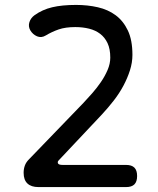

<svg xmlns="http://www.w3.org/2000/svg" viewBox="-20 -760 640 780"><path d="M136 0Q107 0 91.5 -14.5Q76 -29 76 -58Q76 -74 81 -87.5Q86 -101 97 -112L319 -342Q335 -359 354 -380.5Q373 -402 389.5 -426Q406 -450 417 -475.5Q428 -501 428 -526Q428 -561 417 -584.5Q406 -608 387 -622.5Q368 -637 342 -643.5Q316 -650 286 -650Q246 -650 218.5 -640.5Q191 -631 166 -616Q148 -605 130.5 -612.5Q113 -620 103 -637Q94 -653 99.5 -670Q105 -687 120 -698Q152 -721 192 -730.5Q232 -740 289 -740Q336 -740 377.5 -730.5Q419 -721 450 -698Q481 -675 499.5 -636Q518 -597 518 -537Q518 -506 508 -474.5Q498 -443 481.5 -412Q465 -381 442.5 -352Q420 -323 395 -296L218 -108Q213 -103 215.5 -96.5Q218 -90 235 -90H492Q515 -90 526 -79Q537 -68 537 -45Q537 -22 526 -11Q515 0 492 0Z"/></svg>

Font: Maple Mono Normal
Style: Regular
Weight: 400
Monospace: yes
Designer: subframe7536
Version: Version 7.000